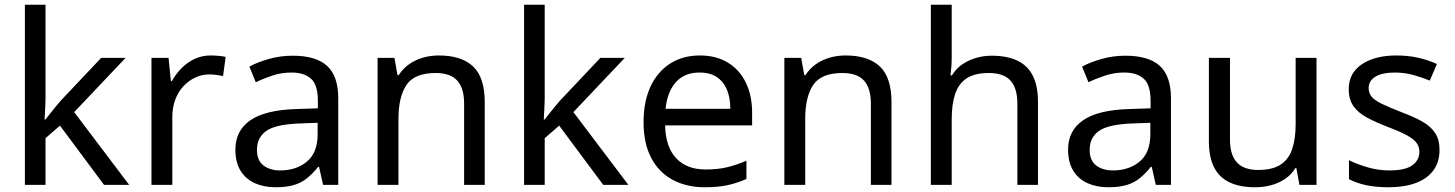

<svg xmlns="http://www.w3.org/2000/svg" viewBox="-20 -780 6138 810"><path d="M172 -363Q172 -347 170.5 -321Q169 -295 168 -276H172Q178 -284 190 -299Q202 -314 214.5 -329.5Q227 -345 236 -355L407 -536H510L293 -307L525 0H419L233 -250L172 -197V0H85V-760H172Z M869 -546Q884 -546 901.5 -544.5Q919 -543 932 -540L921 -459Q908 -462 892.5 -464Q877 -466 863 -466Q832 -466 804 -453Q776 -440 754 -416.5Q732 -393 719.5 -360Q707 -327 707 -286V0H619V-536H691L701 -438H705Q722 -468 746 -492.5Q770 -517 801 -531.5Q832 -546 869 -546Z M1215 -545Q1313 -545 1360 -502Q1407 -459 1407 -365V0H1343L1326 -76H1322Q1299 -47 1274.5 -27.5Q1250 -8 1218.5 1Q1187 10 1142 10Q1094 10 1055.5 -7Q1017 -24 995 -59.5Q973 -95 973 -149Q973 -229 1036 -272.5Q1099 -316 1230 -320L1321 -323V-355Q1321 -422 1292 -448Q1263 -474 1210 -474Q1168 -474 1130 -461.5Q1092 -449 1059 -433L1032 -499Q1067 -518 1115 -531.5Q1163 -545 1215 -545ZM1241 -259Q1141 -255 1102.5 -227Q1064 -199 1064 -148Q1064 -103 1091.5 -82Q1119 -61 1162 -61Q1230 -61 1275 -98.5Q1320 -136 1320 -214V-262Z M1831 -546Q1927 -546 1976 -499.5Q2025 -453 2025 -349V0H1938V-343Q1938 -408 1909 -440Q1880 -472 1818 -472Q1729 -472 1695 -422Q1661 -372 1661 -278V0H1573V-536H1644L1657 -463H1662Q1680 -491 1706.5 -509.5Q1733 -528 1765 -537Q1797 -546 1831 -546Z M2278 -363Q2278 -347 2276.5 -321Q2275 -295 2274 -276H2278Q2284 -284 2296 -299Q2308 -314 2320.5 -329.5Q2333 -345 2342 -355L2513 -536H2616L2399 -307L2631 0H2525L2339 -250L2278 -197V0H2191V-760H2278Z M2932 -546Q3001 -546 3050.5 -516Q3100 -486 3126.5 -431.5Q3153 -377 3153 -304V-251H2786Q2788 -160 2832.5 -112.5Q2877 -65 2957 -65Q3008 -65 3047.5 -74.5Q3087 -84 3129 -102V-25Q3088 -7 3048 1.5Q3008 10 2953 10Q2877 10 2818.5 -21Q2760 -52 2727.5 -113.5Q2695 -175 2695 -264Q2695 -352 2724.5 -415Q2754 -478 2807.5 -512Q2861 -546 2932 -546ZM2931 -474Q2868 -474 2831.5 -433.5Q2795 -393 2788 -321H3061Q3061 -367 3047 -401Q3033 -435 3004.5 -454.5Q2976 -474 2931 -474Z M3547 -546Q3643 -546 3692 -499.5Q3741 -453 3741 -349V0H3654V-343Q3654 -408 3625 -440Q3596 -472 3534 -472Q3445 -472 3411 -422Q3377 -372 3377 -278V0H3289V-536H3360L3373 -463H3378Q3396 -491 3422.5 -509.5Q3449 -528 3481 -537Q3513 -546 3547 -546Z M3995 -537Q3995 -518 3993.5 -498Q3992 -478 3990 -462H3996Q4013 -490 4039 -508Q4065 -526 4097 -535.5Q4129 -545 4163 -545Q4228 -545 4271.5 -524.5Q4315 -504 4337 -461Q4359 -418 4359 -349V0H4272V-343Q4272 -408 4243 -440Q4214 -472 4152 -472Q4092 -472 4058 -449.5Q4024 -427 4009.5 -383.5Q3995 -340 3995 -277V0H3907V-760H3995Z M4728 -545Q4826 -545 4873 -502Q4920 -459 4920 -365V0H4856L4839 -76H4835Q4812 -47 4787.5 -27.5Q4763 -8 4731.5 1Q4700 10 4655 10Q4607 10 4568.5 -7Q4530 -24 4508 -59.5Q4486 -95 4486 -149Q4486 -229 4549 -272.5Q4612 -316 4743 -320L4834 -323V-355Q4834 -422 4805 -448Q4776 -474 4723 -474Q4681 -474 4643 -461.5Q4605 -449 4572 -433L4545 -499Q4580 -518 4628 -531.5Q4676 -545 4728 -545ZM4754 -259Q4654 -255 4615.5 -227Q4577 -199 4577 -148Q4577 -103 4604.5 -82Q4632 -61 4675 -61Q4743 -61 4788 -98.5Q4833 -136 4833 -214V-262Z M5534 -536V0H5462L5449 -71H5445Q5428 -43 5401 -25Q5374 -7 5342 1.5Q5310 10 5275 10Q5211 10 5167.5 -10.5Q5124 -31 5102 -74Q5080 -117 5080 -185V-536H5169V-191Q5169 -127 5198 -95Q5227 -63 5288 -63Q5348 -63 5382.5 -85.5Q5417 -108 5431.5 -151.5Q5446 -195 5446 -257V-536Z M6053 -148Q6053 -96 6027 -61Q6001 -26 5953 -8Q5905 10 5839 10Q5783 10 5742.5 1Q5702 -8 5671 -24V-104Q5703 -88 5748.5 -74.5Q5794 -61 5841 -61Q5908 -61 5938 -82.5Q5968 -104 5968 -140Q5968 -160 5957 -176Q5946 -192 5917.5 -208Q5889 -224 5836 -244Q5784 -264 5747 -284Q5710 -304 5690 -332Q5670 -360 5670 -404Q5670 -472 5725.5 -509Q5781 -546 5871 -546Q5920 -546 5962.5 -536.5Q6005 -527 6042 -510L6012 -440Q5978 -454 5941 -464Q5904 -474 5865 -474Q5811 -474 5782.5 -456.5Q5754 -439 5754 -409Q5754 -387 5767 -371.5Q5780 -356 5810.5 -341.5Q5841 -327 5892 -307Q5943 -288 5979 -268Q6015 -248 6034 -219.5Q6053 -191 6053 -148Z"/></svg>

Font: Noto Sans Kannada
Style: Regular
Weight: 400
Designer: Jelle Bosma - Monotype Design Team
Foundry: Monotype Imaging Inc.
Version: Version 2.003